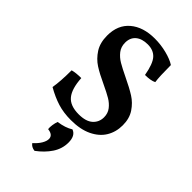

<svg xmlns="http://www.w3.org/2000/svg" viewBox="-292 -767 1138 1138"><g transform="rotate(45 277.5 -197.5)"><path d="M57 -53Q67 -110 67 -203Q96 -211 140 -211Q145 -126 177 -87Q209 -48 281 -48Q341 -48 370.5 -74.5Q400 -101 400 -142Q400 -175 381.5 -199Q363 -223 335 -239.5Q307 -256 260 -278Q199 -306 161 -330.5Q123 -355 96.5 -396Q70 -437 70 -498Q70 -587 128 -636Q186 -685 283 -685Q334 -685 383 -672.5Q432 -660 461 -641Q461 -545 467 -504Q442 -491 394 -491Q380 -571 353 -601Q326 -631 278 -631Q230 -631 202.5 -608Q175 -585 175 -543Q175 -508 194.5 -483Q214 -458 243 -441Q272 -424 322 -400Q383 -371 421 -347Q459 -323 485.5 -283.5Q512 -244 512 -187Q512 -131 485.5 -87Q459 -43 405 -17Q351 9 272 9Q211 9 161 -6.5Q111 -22 57 -53ZM357 113Q357 165 327.5 209.5Q298 254 249 290Q221 287 207 267Q233 244 246.5 221Q260 198 260 180Q260 147 215 142Q213 128 216 107.5Q219 87 225 72Q282 64 318 41Q357 55 357 113Z"/></g></svg>

Font: Vollkorn SC SemiBold
Style: Regular
Weight: 600
Designer: Friedrich Althausen
Foundry: Friedrich Althausen
Version: Version 4.015